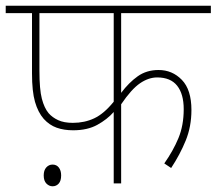

<svg xmlns="http://www.w3.org/2000/svg" viewBox="-20 -642 758 672"><path d="M404 -596V-317Q431 -353 462 -375Q493 -397 535 -397Q583 -397 616.5 -362.5Q650 -328 650 -257Q650 -199 630 -150Q610 -101 579 -54L555 -70Q586 -114 604.5 -158.5Q623 -203 623 -260Q623 -313 600 -342Q577 -371 530 -371Q500 -371 470 -350.5Q440 -330 404 -277V0H378V-250Q355 -224 320.5 -205Q286 -186 236 -186Q204 -186 178.5 -195Q153 -204 133 -226Q113 -249 102.5 -285.5Q92 -322 92 -385V-596H0V-622H718V-596ZM118 -596V-395Q118 -329 126.5 -296.5Q135 -264 150 -246Q163 -231 183.5 -221.5Q204 -212 235 -212Q276 -212 310 -228Q344 -244 378 -286V-596ZM133 -28Q133 -46 142 -56Q151 -66 164 -66Q178 -66 186 -55.5Q194 -45 194 -28Q194 -9 185.5 0.5Q177 10 164 10Q152 10 142.5 0.5Q133 -9 133 -28Z"/></svg>

Font: Noto Sans Devanagari Thin
Style: Regular
Weight: 100
Designer: Jelle Bosma - Monotype Design Team
Foundry: Monotype Imaging Inc.
Version: Version 2.004; ttfautohint (v1.8.4.7-5d5b)